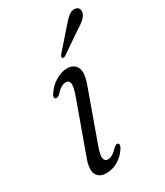

<svg xmlns="http://www.w3.org/2000/svg" viewBox="-168 -720 686 799"><g transform="rotate(-30 174.5 -321.0)"><path d="M136.5 -38.5Q146 -38.5 157.5 -45Q169 -51.5 185 -68.5Q196.5 -78.5 203 -75Q213 -69.5 203 -52.5Q186 -25 159 -8.5Q132 8 101.5 8Q67.5 8 55.2 -16.5Q43 -41 63 -93.5L147.5 -327Q163.5 -370.5 161.2 -387.5Q159 -404.5 141.5 -404.5Q132 -404.5 120.2 -397.8Q108.5 -391 92.5 -373.5Q80.5 -364 74 -367.5Q63 -373 74 -389.5Q92.5 -418 120.5 -435Q148.5 -452 176 -452Q209 -452 221.5 -426.5Q234 -401 213.5 -346L129 -111Q114 -70.5 117 -54.5Q120 -38.5 136.5 -38.5ZM265.5 -606.5Q283.5 -628 298.5 -640.2Q313.5 -652.5 329 -650Q342.5 -648.5 347 -638.5Q351.5 -628.5 347 -616.5Q342 -603.5 329.2 -592.5Q316.5 -581.5 298 -570.5L195.5 -500.5Q185.5 -495 181 -500.5Q178.5 -503.5 180.5 -507.8Q182.5 -512 186 -516Z"/></g></svg>

Font: Fraunces 72pt S050 Light
Style: Italic
Weight: 300
Italic angle: -16°
Version: Version 1.000; ttfautohint (v1.8.3)